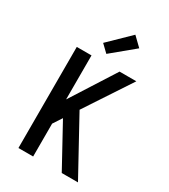

<svg xmlns="http://www.w3.org/2000/svg" viewBox="-234 -1097 1067 1209"><g transform="rotate(30 300.0 -493.0)"><path d="M102 0V-735H209V-415L413 -735H535L315 -401L535 0H417L251 -303L209 -239V0ZM285 -790 233 -840 383 -986 447 -924Z"/></g></svg>

Font: Iosevka SS04 Semibold Extended
Style: Regular
Weight: 600
Width: 7
Monospace: yes
Designer: Belleve Invis
Foundry: Belleve Invis
Version: Version 19.0.0; ttfautohint (v1.8.4)